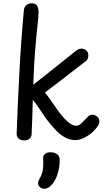

<svg xmlns="http://www.w3.org/2000/svg" viewBox="-20 -842 649 1165"><path d="M125 -781Q127 -800 140 -811Q153 -822 172 -822Q197 -822 205.5 -806.5Q214 -791 214 -767Q214 -743 207.5 -686.5Q201 -630 193.5 -540.5Q186 -451 182 -328Q183 -329 202.5 -344Q222 -359 252 -383Q282 -407 316.5 -434.5Q351 -462 384 -488.5Q417 -515 441 -534Q449 -540 457 -543.5Q465 -547 473 -547Q483 -547 491 -544Q499 -541 504.5 -535.5Q510 -530 513 -522.5Q516 -515 516 -506Q516 -496 513 -487Q510 -478 502 -472Q487 -460 462.5 -441.5Q438 -423 409 -400.5Q380 -378 350.5 -355Q321 -332 295.5 -313Q270 -294 253 -281Q269 -261 291.5 -228.5Q314 -196 336 -165Q353 -142 371.5 -122Q390 -102 408 -90.5Q426 -79 443 -79Q459 -79 475.5 -95Q492 -111 504 -124Q512 -134 520.5 -140Q529 -146 539 -146Q550 -146 560 -141Q570 -136 576.5 -127Q583 -118 583 -105Q583 -93 575.5 -80.5Q568 -68 556 -55Q542 -39 522 -24.5Q502 -10 480 -1Q458 8 437 8Q401 8 369.5 -11Q338 -30 311 -60Q284 -90 259 -123Q235 -158 215.5 -187.5Q196 -217 179 -236Q178 -183 176 -132.5Q174 -82 172 -31Q172 -10 158.5 0Q145 10 127 10Q108 10 94.5 0Q81 -10 81 -31Q88 -220 98 -410Q108 -600 125 -781ZM242 122Q240 105 251.5 93.5Q263 82 285 82Q314 82 328 95Q342 108 342 123Q343 156 336 188.5Q329 221 315.5 247.5Q302 274 281 291Q272 298 264 300.5Q256 303 249 303Q233 303 222 293Q211 283 211 268Q211 260 216.5 249.5Q222 239 227 229Q238 207 241 180Q244 153 242 122Z"/></svg>

Font: Playpen Sans Deva
Style: Regular
Weight: 400
Designer: Pooja Saxena, Gunjan Panchal, Laura Meseguer, Veronika Burian, José Scaglione
Foundry: TypeTogether
Version: Version 2.000